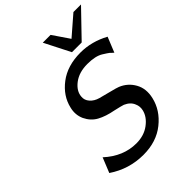

<svg xmlns="http://www.w3.org/2000/svg" viewBox="-262 -1051 1200 1200"><g transform="rotate(-45 338.0 -451.5)"><path d="M338 -922H407L482 -812L609 -922H676L511 -751H425ZM56 -52 96 -151Q192 -63 307 -63Q375 -63 422.5 -98.5Q470 -134 481 -181Q488 -211 476 -237Q463 -271 422 -289Q408 -294 355 -306Q291 -318 248 -341.5Q205 -365 182 -413Q161 -460 174 -512Q193 -596 269 -654Q345 -712 461 -712Q559 -712 651 -662L610 -561L605 -566Q600 -570 595.5 -574.5Q591 -579 589 -581L575 -591Q574 -591 550 -607Q512 -631 441 -631Q367 -631 320 -595Q273 -559 270 -513Q267 -484 287.5 -460.5Q308 -437 343 -427Q360 -422 414 -408.5Q468 -395 479 -390Q535 -367 564.5 -314.5Q594 -262 578 -193Q558 -105 480.5 -43Q403 19 288 19Q161 19 56 -52Z"/></g></svg>

Font: Coval
Style: Italic
Weight: 400
Foundry: Context Ltd
Version: Version 001.000